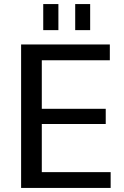

<svg xmlns="http://www.w3.org/2000/svg" viewBox="-20 -917 606 937"><path d="M161 -77H520V0H83V-700H516V-623H161L184 -683V-348L161 -386H496V-312H161L184 -350V-17ZM265 -897V-770H191V-897ZM420 -897V-770H347V-897Z"/></svg>

Font: Pathway Extreme 28pt Medium
Style: Regular
Weight: 500
Designer: Eduardo Rodriguez Tunni
Foundry: Eduardo Rodriguez Tunni
Version: Version 1.001;gftools[0.9.26]